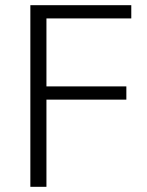

<svg xmlns="http://www.w3.org/2000/svg" viewBox="-20 -720 568 740"><path d="M97 0V-700H486V-649H159V-387H467V-336H159V0Z"/></svg>

Font: Post Grotesk Light
Style: Light
Weight: 300
Version: Version 1.0